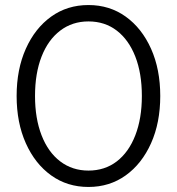

<svg xmlns="http://www.w3.org/2000/svg" viewBox="-20 -731 702 762"><path d="M331 11Q247 11 183 -35Q119 -81 82.5 -162.5Q46 -244 46 -350Q46 -456 82.5 -537.5Q119 -619 183 -665Q247 -711 331 -711Q415 -711 479 -665Q543 -619 579.5 -537.5Q616 -456 616 -350Q616 -244 579.5 -162.5Q543 -81 479 -35Q415 11 331 11ZM331 -54Q396 -54 443.5 -90.5Q491 -127 517 -194Q543 -261 543 -350Q543 -440 517 -506.5Q491 -573 443.5 -609.5Q396 -646 331 -646Q267 -646 219 -609.5Q171 -573 145 -506.5Q119 -440 119 -350Q119 -261 145 -194Q171 -127 219 -90.5Q267 -54 331 -54Z"/></svg>

Font: Red Hat Display VF
Style: Regular
Weight: 300
Designer: Pentagram, MCKL
Foundry: Pentagram, MCKL
Version: Version 1.023